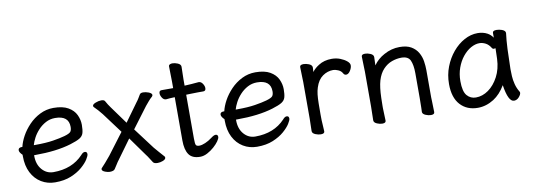

<svg xmlns="http://www.w3.org/2000/svg" viewBox="-54 -970 3647 1314"><g transform="rotate(-10 1769.5 -313.5)"><path d="M319 -486Q383 -486 421 -464Q459 -442 475 -408Q491 -374 491 -338.5Q491 -303 485 -282Q479 -261 458 -248Q437 -235 391 -221Q290 -190 140 -190H133V-186Q133 -126 165 -89.5Q197 -53 244 -53Q374 -53 451 -135Q465 -152 478 -152Q494 -152 494 -134Q494 -123 479 -99Q464 -75 433 -48Q402 -21 355 -1.5Q308 18 244 18Q191 18 148 -8Q105 -34 80.5 -82Q56 -130 56 -196V-207Q48 -214 41.5 -223.5Q35 -233 35 -241Q35 -260 60 -260Q61 -260 64 -260Q72 -295 93 -333.5Q114 -372 147.5 -407Q181 -442 225 -464Q269 -486 319 -486ZM143 -258H155Q228 -258 278 -266Q328 -274 360 -283Q395 -293 404 -304Q413 -315 413 -338Q413 -416 318 -416Q283 -416 253 -400Q223 -384 200 -359Q177 -334 163 -307Q149 -280 143 -258Z M660 -1Q652 12 624 12Q610 12 592 5Q571 -3 571 -15Q571 -21 577 -26Q596 -45 639 -97L750 -244L645 -385Q619 -418 594 -442Q589 -446 589 -452Q589 -463 610.5 -471.5Q632 -480 650.5 -480Q669 -480 675 -471Q691 -442 706 -422L795 -299L887 -426Q896 -437 904.5 -451.5Q913 -466 918 -474Q924 -484 942 -484Q960 -484 981 -476Q1002 -467 1002 -456Q1002 -450 997 -445Q982 -432 969.5 -417Q957 -402 946 -389L838 -245L948 -99Q960 -84 978.5 -63.5Q997 -43 1010 -28Q1014 -25 1014 -18Q1014 -6 993 2Q975 9 957 9Q932 9 925 -3L907 -31Q896 -49 887 -60L794 -190L698 -58Q689 -47 678.5 -29.5Q668 -12 660 -1Z M1230 -417V-112Q1230 -75 1235.5 -66.5Q1241 -58 1258.5 -58Q1276 -58 1300.5 -68.5Q1325 -79 1346.5 -95.5Q1368 -112 1380 -112Q1389 -112 1392.5 -107Q1396 -102 1396 -95Q1396 -84 1383 -65.5Q1370 -47 1348.5 -28Q1327 -9 1301.5 4.5Q1276 18 1251 18Q1196 18 1173 -15.5Q1150 -49 1150 -113V-414Q1129 -414 1117.5 -412.5Q1106 -411 1090 -410H1089Q1073 -410 1062.5 -426.5Q1052 -443 1052 -457Q1052 -477 1069 -477H1150V-522Q1150 -531 1149 -574.5Q1148 -618 1148 -628Q1148 -638 1158 -642Q1165 -645 1174 -645Q1191 -645 1210 -637Q1232 -628 1232 -611Q1232 -604 1231 -569Q1230 -534 1230 -522V-480Q1276 -482 1328 -487H1329Q1345 -487 1356 -470.5Q1367 -454 1367 -439Q1367 -419 1349 -419H1311Q1283 -419 1263 -418Q1263 -418 1230 -417Z M1722 -486Q1786 -486 1824 -464Q1862 -442 1878 -408Q1894 -374 1894 -338.5Q1894 -303 1888 -282Q1882 -261 1861 -248Q1840 -235 1794 -221Q1693 -190 1543 -190H1536V-186Q1536 -126 1568 -89.5Q1600 -53 1647 -53Q1777 -53 1854 -135Q1868 -152 1881 -152Q1897 -152 1897 -134Q1897 -123 1882 -99Q1867 -75 1836 -48Q1805 -21 1758 -1.5Q1711 18 1647 18Q1594 18 1551 -8Q1508 -34 1483.5 -82Q1459 -130 1459 -196V-207Q1451 -214 1444.5 -223.5Q1438 -233 1438 -241Q1438 -260 1463 -260Q1464 -260 1467 -260Q1475 -295 1496 -333.5Q1517 -372 1550.5 -407Q1584 -442 1628 -464Q1672 -486 1722 -486ZM1546 -258H1558Q1631 -258 1681 -266Q1731 -274 1763 -283Q1798 -293 1807 -304Q1816 -315 1816 -338Q1816 -416 1721 -416Q1686 -416 1656 -400Q1626 -384 1603 -359Q1580 -334 1566 -307Q1552 -280 1546 -258Z M2034 -109V-364Q2034 -374 2033 -394Q2031 -435 2031 -468Q2031 -484 2057 -484Q2074 -484 2094 -476Q2116 -467 2116 -450Q2116 -440 2115 -431.5Q2114 -423 2114 -419Q2132 -443 2161 -461Q2199 -486 2253 -486Q2284 -486 2311 -475.5Q2338 -465 2356 -450Q2374 -435 2374 -420Q2374 -402 2361 -382Q2348 -362 2332 -362Q2320 -362 2313 -375Q2304 -392 2284 -400.5Q2264 -409 2250 -409Q2210 -409 2176 -385Q2142 -361 2126 -310Q2119 -289 2116 -263.5Q2113 -238 2112.5 -201Q2112 -164 2112 -121.5Q2112 -79 2114.5 -51Q2117 -23 2117 -6Q2117 10 2091 10Q2074 10 2054 2Q2032 -7 2032 -23Q2032 -32 2033 -67.5Q2034 -103 2034 -109Z M2540 -108V-92Q2540 -63 2543 -5Q2543 11 2518 11Q2501 11 2482 3Q2460 -6 2460 -22Q2460 -30 2461 -70.5Q2462 -111 2462 -118V-361Q2462 -371 2461 -391Q2459 -432 2459 -465Q2459 -481 2484 -481Q2501 -481 2520 -473Q2542 -464 2542 -447Q2541 -409 2540 -390Q2570 -432 2615 -456Q2667 -485 2724 -485Q2774 -485 2804.5 -467Q2835 -449 2851.5 -420.5Q2868 -392 2873 -359Q2878 -326 2878 -296V-108Q2878 -103 2879 -82Q2881 -41 2881 -5Q2881 11 2856 11Q2839 11 2820 3Q2798 -6 2798 -21V-22Q2799 -38 2799 -49L2800 -118V-290Q2800 -347 2785 -380Q2770 -411 2724 -411Q2691 -411 2657.5 -399Q2624 -387 2597 -358.5Q2570 -330 2556 -283Q2543 -238 2541 -163Q2541 -131 2540 -108Z M3468 -4Q3453 13 3433 13Q3393 13 3375 -105Q3340 -46 3293 -16Q3239 18 3181 18Q3105 18 3059.5 -32Q3014 -82 3014 -176Q3014 -240 3035.5 -295.5Q3057 -351 3093 -394Q3129 -437 3174 -461.5Q3219 -486 3267 -486Q3304 -486 3334 -470Q3356 -458 3371 -436V-469Q3371 -485 3398 -485Q3416 -485 3436 -478Q3459 -469 3459 -454V-452V-451Q3453 -407 3450 -343Q3446 -227 3446 -204Q3446 -181 3447.5 -154.5Q3449 -128 3456.5 -98.5Q3464 -69 3480 -43Q3483 -38 3483 -34Q3483 -21 3468 -4ZM3370 -363Q3364 -361 3358 -361Q3352 -361 3347 -367Q3331 -394 3309.5 -405Q3288 -416 3267 -416Q3238 -416 3207.5 -399Q3177 -382 3151 -350Q3125 -318 3109.5 -275Q3094 -232 3094 -182Q3094 -110 3118.5 -82Q3143 -54 3180 -54Q3226 -54 3267.5 -83.5Q3309 -113 3337 -166Q3365 -219 3368 -289V-290Q3369 -303 3369 -324Q3369 -345 3370 -363Z"/></g></svg>

Font: Moon Stars Kai
Style: Bold
Weight: 700
Designer: GuiWonder
Version: Version 1.101